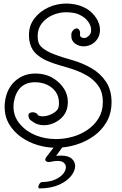

<svg xmlns="http://www.w3.org/2000/svg" viewBox="-20 -767 686 1081"><path d="M295 65Q244 65 193 50Q142 35 99.5 5Q57 -25 31.5 -68Q6 -111 6 -166Q6 -183 9 -201Q20 -271 66.5 -312Q113 -353 180 -353Q187 -353 194.5 -352.5Q202 -352 209 -351Q250 -346 284.5 -323.5Q319 -301 340.5 -267.5Q362 -234 362 -193Q362 -169 355 -148Q342 -110 305 -86Q268 -62 227 -62Q200 -62 176 -74Q172 -76 159.5 -85Q147 -94 145 -98Q140 -110 140 -115Q140 -126 147 -130.5Q154 -135 164 -135Q173 -135 181.5 -131Q190 -127 194 -119L195 -117Q195 -117 205 -114Q213 -112 220 -112Q237 -112 256 -118.5Q275 -125 290 -136.5Q305 -148 309 -161Q312 -172 312 -187Q312 -224 293.5 -250Q275 -276 244.5 -290Q214 -304 178 -304Q78 -304 58 -193Q57 -186 56.5 -179.5Q56 -173 56 -166Q56 -110 93 -67.5Q130 -25 184 -4Q210 6 238.5 11Q267 16 295 16Q342 16 388.5 3Q435 -10 473.5 -36.5Q512 -63 535.5 -102Q559 -141 559 -192Q559 -248 533 -284.5Q507 -321 465.5 -344Q424 -367 375 -382Q346 -391 311 -401Q276 -411 243 -425.5Q210 -440 185 -462.5Q160 -485 150 -519Q143 -543 143 -569Q143 -623 173.5 -663Q204 -703 252 -725Q300 -747 353 -747Q384 -747 414.5 -739.5Q445 -732 472 -715Q501 -697 522 -665Q543 -633 543 -598Q543 -579 535.5 -561Q528 -543 510 -527Q498 -517 482.5 -511.5Q467 -506 451 -506Q423 -506 400.5 -523.5Q378 -541 382 -578Q384 -589 393 -598Q402 -607 412 -607Q424 -607 430 -590Q431 -587 431 -582Q431 -579 430.5 -576.5Q430 -574 430 -570Q431 -561 438 -557Q445 -553 453 -553Q464 -553 469 -557Q480 -564 486.5 -573Q493 -582 493 -599Q493 -623 476 -645.5Q459 -668 437 -679Q418 -690 396.5 -694Q375 -698 353 -698Q312 -698 275 -681.5Q238 -665 215 -635Q192 -605 192 -564Q192 -546 196 -531Q201 -510 224.5 -493Q248 -476 279.5 -463.5Q311 -451 341 -442Q371 -433 389 -428Q447 -411 496.5 -382Q546 -353 577 -306.5Q608 -260 608 -192Q608 -129 580.5 -81Q553 -33 507 -0.5Q461 32 406 48.5Q351 65 295 65ZM204 294Q196 294 196 285Q196 277 202.5 267.5Q209 258 218 258Q262 257 291.5 243.5Q321 230 336 211Q351 192 351 175Q351 160 339.5 149.5Q328 139 303 139Q296 139 288 140Q280 141 271 143Q267 144 263 144.5Q259 145 256 145Q235 145 235 131Q235 125 239 120Q244 113 255.5 98Q267 83 278 69Q289 55 290 52Q293 47 301.5 45.5Q310 44 318 44Q328 44 334.5 46Q341 48 338 52L296 111Q304 110 310.5 109.5Q317 109 324 109Q364 109 383.5 126Q403 143 403 168Q403 195 380 224Q357 253 313 273Q269 293 204 294Z"/></svg>

Font: Twinkle Star
Style: Regular
Weight: 400
Designer: Robert E. Leuschke
Foundry: Robert E. Leuschke
Version: Version 2.010; ttfautohint (v1.8.3)